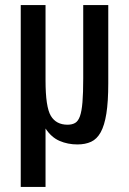

<svg xmlns="http://www.w3.org/2000/svg" viewBox="-20 -561 509 759"><path d="M309 -251V-541H408V-232Q408 -159 400.5 -112Q393 -65 378 -38Q363 -11 340 -0.5Q317 10 286 10Q248 10 215.5 -4Q183 -18 160 -53V178H62V-541H160V-243Q160 -138 181 -103Q202 -68 247 -68Q265 -68 277 -75Q289 -82 296 -101.5Q303 -121 306 -157Q309 -193 309 -251Z"/></svg>

Font: Medium
Style: Regular
Weight: 500
Designer: Fernando Haro
Foundry: deFharo
Version: Version 1.787